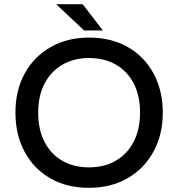

<svg xmlns="http://www.w3.org/2000/svg" viewBox="-20 -890 854 920"><path d="M406 10Q300 10 221 -35.5Q142 -81 98 -162.5Q54 -244 54 -351Q54 -457 98.5 -538Q143 -619 223 -664.5Q303 -710 406 -710Q513 -710 592.5 -664.5Q672 -619 716 -537.5Q760 -456 760 -350Q760 -244 715 -162.5Q670 -81 590.5 -35.5Q511 10 406 10ZM406 -88Q479 -88 534 -119.5Q589 -151 620 -210Q651 -269 651 -351Q651 -432 620.5 -490.5Q590 -549 535 -580.5Q480 -612 406 -612Q335 -612 280 -580.5Q225 -549 194 -490.5Q163 -432 163 -350Q163 -269 193.5 -210Q224 -151 279 -119.5Q334 -88 406 -88ZM473 -744H383L249 -870H376Z"/></svg>

Font: REM
Style: Regular
Weight: 400
Designer: Octavio Pardo
Foundry: Ashler Design
Version: Version 1.005;gftools[0.9.28]